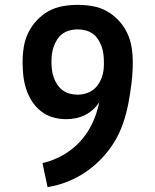

<svg xmlns="http://www.w3.org/2000/svg" viewBox="-20 -763 640 791"><path d="M176 8 155 -91Q199 -101 239.5 -124Q280 -147 310.5 -180.5Q341 -214 360.5 -255.5Q380 -297 389 -342Q378 -325 363 -311.5Q348 -298 330 -289Q312 -280 292 -276Q272 -272 252 -272Q224 -272 197 -280Q170 -288 148 -305.5Q126 -323 111 -347Q96 -371 87.5 -397.5Q79 -424 76 -452Q73 -480 73 -508Q73 -539 78 -569.5Q83 -600 96.5 -628Q110 -656 131.5 -679Q153 -702 180 -717Q207 -732 238 -737.5Q269 -743 300 -743Q331 -743 362 -737.5Q393 -732 420 -717Q447 -702 468.5 -679Q490 -656 503.5 -628Q517 -600 522 -569.5Q527 -539 527 -508Q527 -465 522 -422.5Q517 -380 509 -338Q501 -296 487 -255Q473 -214 451 -178Q429 -142 399 -110.5Q369 -79 334 -55Q299 -31 259 -15Q219 1 176 8ZM300 -373Q321 -373 341 -380.5Q361 -388 375 -403Q389 -418 397 -438Q405 -458 407 -478Q408 -486 408 -493Q408 -500 408 -508Q408 -524 406 -540.5Q404 -557 398.5 -572Q393 -587 384 -601Q375 -615 361.5 -624.5Q348 -634 332 -638Q316 -642 300 -642Q284 -642 268 -638Q252 -634 238.5 -624.5Q225 -615 216 -601Q207 -587 201.5 -572Q196 -557 194 -540.5Q192 -524 192 -508Q192 -491 194 -475Q196 -459 201.5 -443.5Q207 -428 216 -414.5Q225 -401 238.5 -391Q252 -381 268 -377Q284 -373 300 -373Z"/></svg>

Font: R Plex Mono
Style: Bold
Weight: 700
Monospace: yes
Designer: Belleve Invis
Foundry: Belleve Invis
Version: Version 31.8.0